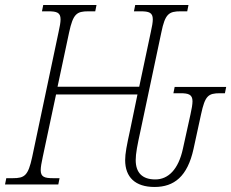

<svg xmlns="http://www.w3.org/2000/svg" viewBox="-40 -734 920 764"><path d="M575 10C653 10 706 -32 730 -141L760 -279C776 -353 788 -363 836 -363H855L860 -388H655L650 -363H678C710 -363 726 -358 726 -331C726 -319 723 -301 718 -279L688 -143C670 -59 629 -20 578 -20C526 -20 500 -47 500 -97C500 -123 506 -154 520 -218L602 -605C617 -679 632 -689 679 -689H705L710 -714H498L493 -689H519C553 -689 568 -684 568 -657C568 -645 565 -628 560 -606L514 -389H189L235 -605C251 -679 265 -689 312 -689H339L344 -714H132L127 -689H152C186 -689 201 -684 201 -657C201 -645 198 -628 193 -606L88 -109C72 -35 58 -25 11 -25H-15L-20 0H192L197 -25H171C137 -25 122 -30 122 -57C122 -69 125 -86 130 -109L183 -358H507L478 -218C464 -154 458 -123 458 -97C458 -29 498 10 575 10Z"/></svg>

Font: Noto Serif Condensed ExtraLight
Style: Italic
Weight: 200
Width: 3
Italic angle: -12°
Designer: Monotype Design Team
Foundry: Monotype Imaging Inc.
Version: Version 2.013